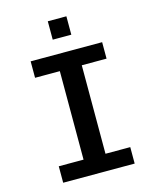

<svg xmlns="http://www.w3.org/2000/svg" viewBox="-127 -960 854 1048"><g transform="rotate(-15 300.0 -436.5)"><path d="M98 0V-93H238V-593H98V-686H502V-593H362V-93H502V0ZM245 -769V-873H350V-769Z"/></g></svg>

Font: Chivo Mono Medium Medium
Style: Regular
Weight: 500
Monospace: yes
Version: Version 1.008